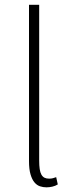

<svg xmlns="http://www.w3.org/2000/svg" viewBox="-20 -781 298 811"><path d="M102.5 -760.7H145.5V-103Q145.5 -81.5 147.7 -66.9Q149.9 -52.2 155 -43.2Q160.2 -34.2 168 -30.3Q175.8 -26.4 187.5 -26.4Q196.8 -26.4 203.6 -28.3Q210.4 -30.3 217.3 -32.7L224.1 -2Q213.9 4.4 201.4 7.3Q189 10.3 176.3 10.3Q162.1 10.3 148.9 5.9Q135.7 1.5 125.5 -10.7Q115.2 -22.9 108.9 -44.7Q102.5 -66.4 102.5 -100.6Z"/></svg>

Font: Ufes Sans Thin
Style: Regular
Weight: 100
Designer: Ricardo Esteves & Thais Bronze
Foundry: ProDesignUfes - Ricardo Esteves, Thais Bronze (This is a derivative work, based on Roboto family, by Christian Robertson
Version: Version 2.0